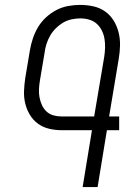

<svg xmlns="http://www.w3.org/2000/svg" viewBox="-20 -763 540 783"><path d="M317 0 355 -232H232Q205 -232 180 -238Q155 -244 135 -258.5Q115 -273 102 -294.5Q89 -316 83 -340.5Q77 -365 78 -391.5Q79 -418 83 -445L102 -558Q106 -582 114 -606Q122 -630 135 -652Q148 -674 167.5 -692Q187 -710 210 -722Q233 -734 258 -738.5Q283 -743 307 -743Q335 -743 361.5 -737Q388 -731 409 -716Q430 -701 443.5 -679Q457 -657 463.5 -631.5Q470 -606 469.5 -578Q469 -550 464 -522L425 -288H466V-232H416L378 0ZM364 -288 405 -531Q408 -550 408.5 -569Q409 -588 406 -605.5Q403 -623 395 -639Q387 -655 374 -666.5Q361 -678 343.5 -683Q326 -688 307 -688Q290 -688 271.5 -684Q253 -680 237 -670.5Q221 -661 207.5 -647.5Q194 -634 184.5 -617.5Q175 -601 169.5 -583.5Q164 -566 162 -549L143 -436Q140 -418 139 -400.5Q138 -383 141 -366.5Q144 -350 151 -334.5Q158 -319 170 -308Q182 -297 198 -292.5Q214 -288 232 -288Z"/></svg>

Font: Iosevka Term Curly Light
Style: Italic
Weight: 300
Italic angle: -9°
Designer: Belleve Invis
Foundry: Belleve Invis
Version: Version 32.3.0